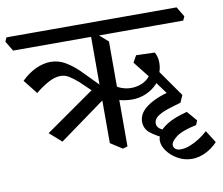

<svg xmlns="http://www.w3.org/2000/svg" viewBox="-96 -707 1099 948"><g transform="rotate(-10 453.5 -233.0)"><path d="M793 142Q756 142 723.5 124Q691 106 671 79Q651 52 651 25Q651 10 661.5 -10Q672 -30 705.5 -51.5Q739 -73 807 -91L850 -41L841 -19Q769 -4 739.5 18.5Q710 41 710 59Q710 69 718.5 77.5Q727 86 747 86Q768 86 792.5 76.5Q817 67 841 51.5Q865 36 883 19L922 81Q894 110 860.5 126Q827 142 793 142ZM685 20Q639 0 610 -22.5Q581 -45 581 -81Q581 -98 589 -115Q597 -132 616.5 -148.5Q636 -165 669.5 -180.5Q703 -196 755 -208L800 -177L784 -141Q748 -131 716.5 -120.5Q685 -110 665.5 -96Q646 -82 646 -61Q646 -30 700 -18ZM552 -198Q536 -198 514.5 -201Q493 -204 477 -211V-282Q493 -269 514.5 -262Q536 -255 558 -255Q585 -255 610 -265Q635 -275 652 -296Q669 -317 672 -348L707 -302Q701 -275 678.5 -251Q656 -227 623 -212.5Q590 -198 552 -198ZM758 -156 667 -280 694 -328 800 -177ZM669 -276 590 -376 609 -410 702 -407Q713 -389 715 -365Q717 -341 711 -318Q705 -295 690 -279L663 -309ZM545 -538 515 -588 524 -608H847L877 -558L868 -538ZM440 -204 310 -328Q286 -349 266 -361.5Q246 -374 223 -374Q196 -374 163.5 -357Q131 -340 96 -311L40 -382Q76 -417 114 -434Q152 -451 186 -451Q227 -451 261 -430.5Q295 -410 325 -381L437 -267ZM177 -53 117 -106 380 -290 435 -240ZM465 33 406 -5V-562L431 -551L489 -500V26ZM15 -538 -15 -588 -6 -608H579L609 -558L600 -538Z"/></g></svg>

Font: Eczar
Style: Regular
Weight: 400
Designer: Vaibhav Singh
Foundry: Rosetta Type Foundry
Version: Version 2.000